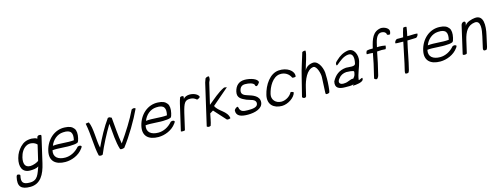

<svg xmlns="http://www.w3.org/2000/svg" viewBox="-20 -1534 6740 2604"><g transform="rotate(-15 3349.5 -232.0)"><path d="M29 13C-1 144 46 193 174 193C319 193 381 74 415 -74L496 -425C498 -434 498 -442 497 -450C477 -458 445 -459 439 -431L434 -413C418 -429 391 -431 357 -435C284 -435 240 -414 197 -370C161 -331 133 -290 116 -226C86 -112 119 -22 229 -22C274 -22 320 -27 349 -47C311 49 297 135 185 135C90 135 61 104 83 9C87 -8 57 -14 41 -11C38 -4 30 4 29 13ZM173 -221C187 -280 217 -334 266 -361C321 -394 393 -367 417 -336L367 -123C353 -104 287 -80 248 -80C170 -80 155 -141 173 -221Z M535 -217C503 -79 584 -10 722 -10C810 -10 915 -50 972 -130C980 -138 986 -149 988 -161C977 -175 955 -178 934 -167C878 -102 806 -68 735 -68C638 -68 570 -113 592 -209C664 -219 793 -198 868 -207C868 -207 912 -207 940 -218C961 -226 962 -253 970 -277C983 -333 980 -384 958 -412C933 -445 898 -462 834 -465C687 -474 569 -364 535 -217ZM613 -266C642 -342 708 -403 793 -407C908 -415 929 -359 907 -265C808 -255 712 -277 613 -266Z M1120 -440C1154 -271 1147 -118 1179 19C1186 33 1217 35 1235 24C1281 -90 1361 -243 1430 -356C1443 -225 1447 -94 1482 14C1503 23 1517 17 1540 12C1643 -121 1759 -316 1828 -465C1813 -480 1791 -477 1772 -465C1713 -339 1615 -185 1523 -55C1501 -167 1494 -309 1482 -428C1462 -433 1459 -449 1430 -438C1354 -334 1284 -202 1225 -76C1199 -178 1209 -360 1166 -446C1153 -446 1132 -444 1120 -440Z M1842 -217C1810 -79 1891 -10 2029 -10C2117 -10 2222 -50 2279 -130C2287 -138 2293 -149 2295 -161C2284 -175 2262 -178 2241 -167C2185 -102 2113 -68 2042 -68C1945 -68 1877 -113 1899 -209C1971 -219 2100 -198 2175 -207C2175 -207 2219 -207 2247 -218C2268 -226 2269 -253 2277 -277C2290 -333 2287 -384 2265 -412C2240 -445 2205 -462 2141 -465C1994 -474 1876 -364 1842 -217ZM1920 -266C1949 -342 2015 -403 2100 -407C2215 -415 2236 -359 2214 -265C2115 -255 2019 -277 1920 -266Z M2340 -6C2343 2 2391 1 2397 -6L2450 -236C2483 -371 2503 -401 2574 -401C2615 -401 2640 -386 2664 -365C2679 -367 2700 -379 2709 -391C2702 -429 2642 -458 2582 -458C2548 -458 2507 -444 2494 -419C2497 -432 2498 -445 2497 -457C2485 -465 2467 -465 2451 -457C2442 -438 2431 -398 2425 -373Z M2696 21C2708 33 2727 38 2750 26C2769 -24 2775 -83 2788 -138C2804 -147 2819 -156 2834 -166L2985 1C3002 6 3021 3 3036 -5C3020 -112 2902 -135 2864 -222L3097 -422C3085 -426 3073 -428 3059 -428C2971 -388 2889 -310 2814 -251C2837 -349 2861 -449 2883 -545C2884 -550 2886 -555 2888 -558C2888 -560 2889 -562 2891 -564C2904 -582 2903 -610 2901 -628C2878 -635 2857 -621 2849 -613C2842 -595 2835 -577 2830 -560Z M3120 -88C3117 -8 3188 11 3280 11C3377 11 3485 -19 3494 -103C3504 -194 3407 -225 3341 -245C3295 -259 3253 -278 3265 -332C3275 -376 3301 -399 3346 -399C3400 -399 3457 -386 3472 -357C3472 -357 3471 -333 3494 -333C3514 -341 3523 -358 3536 -376C3536 -426 3433 -458 3356 -458C3276 -458 3225 -414 3206 -332C3186 -246 3246 -220 3309 -191C3355 -170 3441 -169 3434 -104C3429 -50 3351 -48 3294 -48C3227 -48 3198 -57 3182 -97C3179 -108 3177 -125 3169 -130C3152 -130 3121 -104 3120 -88Z M3588 -182C3558 -51 3642 16 3755 16C3839 16 3940 -50 3956 -120C3949 -129 3932 -136 3914 -134C3889 -83 3825 -42 3764 -42C3685 -42 3628 -102 3646 -179C3670 -283 3737 -397 3832 -407C3907 -415 3964 -373 3987 -319C4001 -313 4021 -313 4037 -321C4049 -404 3950 -469 3835 -461C3709 -453 3619 -316 3588 -182Z M4047 -29C4062 -4 4096 -4 4104 -27L4131 -141C4154 -240 4207 -377 4302 -384C4349 -384 4380 -272 4378 -223C4377 -158 4369 -81 4368 -14C4366 -3 4368 6 4371 15C4386 21 4406 16 4419 9C4424 -1 4426 -12 4428 -23C4438 -97 4441 -173 4438 -238C4443 -315 4395 -442 4314 -442C4258 -438 4213 -413 4190 -366C4210 -446 4263 -580 4256 -627C4239 -631 4220 -626 4209 -618C4180 -518 4140 -408 4113 -292C4092 -201 4068 -118 4047 -29Z M4525 -121C4504 -32 4562 -7 4648 -7C4699 -7 4728 -3 4771 -17C4774 -18 4744 -1 4758 0C4793 1 4901 -10 4905 -52C4906 -59 4907 -65 4905 -70C4892 -75 4864 -49 4850 -54C4861 -145 4903 -217 4922 -301C4940 -381 4900 -491 4809 -478C4742 -468 4689 -435 4644 -392C4632 -381 4611 -364 4610 -349C4607 -334 4608 -313 4628 -329C4677 -368 4731 -418 4800 -424C4861 -429 4874 -375 4864 -309L4859 -282C4850 -241 4773 -260 4727 -260C4627 -252 4567 -201 4525 -121ZM4607 -147C4630 -179 4670 -199 4714 -202C4756 -202 4793 -197 4817 -188C4824 -181 4818 -158 4814 -142C4810 -123 4794 -103 4783 -91C4750 -100 4702 -62 4658 -62C4588 -52 4558 -94 4607 -147Z M5047 -363C5070 -364 5103 -362 5131 -360C5114 -267 5096 -176 5066 -59L5057 -20C5063 -10 5075 -2 5093 -2C5105 -10 5118 -29 5122 -48C5153 -172 5171 -256 5191 -363C5232 -368 5281 -368 5310 -364C5319 -375 5324 -400 5323 -412C5308 -416 5254 -424 5204 -420C5222 -499 5238 -599 5315 -599C5346 -599 5377 -582 5378 -558C5379 -541 5402 -540 5421 -543C5425 -553 5429 -564 5431 -576C5440 -625 5373 -657 5323 -657C5206 -642 5175 -548 5145 -418C5119 -419 5082 -418 5058 -410C5049 -395 5043 -378 5047 -363Z M5459 -406C5483 -399 5525 -404 5569 -401C5539 -269 5519 -146 5485 -11C5482 1 5482 12 5483 23C5495 31 5513 31 5529 23C5536 12 5539 1 5543 -11C5577 -145 5595 -267 5627 -401C5670 -402 5710 -404 5750 -405C5767 -414 5783 -432 5782 -458C5743 -464 5688 -456 5640 -458C5649 -498 5660 -552 5663 -583C5649 -589 5631 -589 5616 -583C5604 -550 5591 -499 5582 -458C5543 -459 5521 -456 5494 -458C5477 -450 5458 -432 5459 -406Z M5799 -217C5767 -79 5848 -10 5986 -10C6074 -10 6179 -50 6236 -130C6244 -138 6250 -149 6252 -161C6241 -175 6219 -178 6198 -167C6142 -102 6070 -68 5999 -68C5902 -68 5834 -113 5856 -209C5928 -219 6057 -198 6132 -207C6132 -207 6176 -207 6204 -218C6225 -226 6226 -253 6234 -277C6247 -333 6244 -384 6222 -412C6197 -445 6162 -462 6098 -465C5951 -474 5833 -364 5799 -217ZM5877 -266C5906 -342 5972 -403 6057 -407C6172 -415 6193 -359 6171 -265C6072 -255 5976 -277 5877 -266Z M6302 -25C6308 -6 6356 -11 6360 -25L6401 -203C6427 -311 6470 -389 6570 -401C6662 -412 6643 -280 6623 -193C6609 -132 6600 -88 6588 -36C6580 0 6601 7 6635 -5C6640 -15 6644 -25 6647 -36C6659 -88 6671 -146 6682 -195C6711 -322 6716 -472 6589 -460C6544 -456 6463 -434 6444 -389L6451 -420C6461 -465 6401 -456 6391 -413Z"/></g></svg>

Font: Comica
Style: RgIta
Weight: 400
Designer: Jasper
Foundry: KineticPlasma Fonts/Cannot Into Space Fonts
Version: Version 0.89